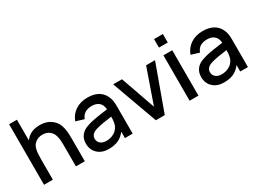

<svg xmlns="http://www.w3.org/2000/svg" viewBox="-44 -1404 2749 2060"><g transform="rotate(-30 1330.5 -374.5)"><path d="M504.4 -524.9Q529.3 -503.4 544.9 -474.4Q560.5 -445.3 567.6 -410.2Q574.7 -375 576.7 -344.7Q578.6 -314.5 578.1 -272.9V0H467.8V-268.6Q467.8 -330.6 456.8 -374.3Q445.8 -418 415.5 -443.8Q379.9 -476.6 317.9 -475.1Q269 -472.2 235.4 -444.8Q199.7 -417.5 189.5 -361.3Q182.1 -330.1 182.1 -247.1V0H72.8V-750H169.9V-493.7L187.5 -514.6Q239.3 -571.8 330.1 -577.1Q436 -585 504.4 -524.9Z M1170.9 0H1075.2V-80.1Q1039.1 -30.8 989.3 -7.6Q939.5 15.6 867.7 15.6Q784.7 15.6 733.4 -32Q682.1 -79.6 682.1 -157.2Q682.1 -214.8 711.9 -254.2Q741.7 -293.5 796.9 -312.5Q818.8 -320.8 842.5 -327.1Q866.2 -333.5 897.7 -339.1Q929.2 -344.7 947.5 -347.7Q965.8 -350.6 1007.6 -356.2Q1049.3 -361.8 1062.5 -363.8Q1059.1 -420.4 1026.1 -448.7Q993.2 -477.1 939.5 -477.1Q833 -477.1 803.2 -391.6L703.1 -421.9Q728 -493.2 790.5 -535.6Q853 -578.1 942.9 -578.1Q1027.8 -578.1 1082.8 -542Q1137.7 -505.9 1159.2 -436.5Q1170.9 -400.9 1170.9 -340.8ZM1041.5 -155.3Q1062.5 -190.9 1062.5 -272.9Q1043.9 -270 1007.6 -264.9Q971.2 -259.8 955.8 -257.3Q940.4 -254.9 917.2 -250Q894 -245.1 875 -239.7Q789.6 -216.8 789.6 -155.3Q789.6 -119.6 816.4 -96.2Q843.3 -72.8 889.6 -72.8Q939.9 -72.8 980.7 -94.7Q1021.5 -116.7 1041.5 -155.3Z M1662.1 -562.5H1772.5L1568.4 0H1458L1253.9 -562.5H1363.3L1513.2 -136.2Z M1876.5 -763.7H1985.8V-658.2H1876.5ZM1876.5 -562.5V0H1985.8V-562.5Z M2599.1 0H2503.4V-80.1Q2467.3 -30.8 2417.5 -7.6Q2367.7 15.6 2295.9 15.6Q2212.9 15.6 2161.6 -32Q2110.4 -79.6 2110.4 -157.2Q2110.4 -214.8 2140.1 -254.2Q2169.9 -293.5 2225.1 -312.5Q2247.1 -320.8 2270.8 -327.1Q2294.4 -333.5 2325.9 -339.1Q2357.4 -344.7 2375.7 -347.7Q2394 -350.6 2435.8 -356.2Q2477.5 -361.8 2490.7 -363.8Q2487.3 -420.4 2454.3 -448.7Q2421.4 -477.1 2367.7 -477.1Q2261.2 -477.1 2231.4 -391.6L2131.3 -421.9Q2156.2 -493.2 2218.8 -535.6Q2281.2 -578.1 2371.1 -578.1Q2456.1 -578.1 2511 -542Q2565.9 -505.9 2587.4 -436.5Q2599.1 -400.9 2599.1 -340.8ZM2469.7 -155.3Q2490.7 -190.9 2490.7 -272.9Q2472.2 -270 2435.8 -264.9Q2399.4 -259.8 2384 -257.3Q2368.7 -254.9 2345.5 -250Q2322.3 -245.1 2303.2 -239.7Q2217.8 -216.8 2217.8 -155.3Q2217.8 -119.6 2244.6 -96.2Q2271.5 -72.8 2317.9 -72.8Q2368.2 -72.8 2408.9 -94.7Q2449.7 -116.7 2469.7 -155.3Z"/></g></svg>

Font: Manrope3 Semibold
Style: Regular
Weight: 600
Width: 4
Designer: Mikhail Sharanda
Foundry: Mikhail Sharanda
Version: Version 3.000;PS 003.000;hotconv 1.0.88;makeotf.lib2.5.64775